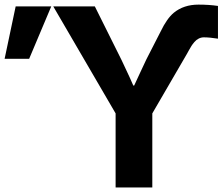

<svg xmlns="http://www.w3.org/2000/svg" viewBox="-35 -828 982 848"><path d="M200.2 -799.8H383.8L502 -562.5Q546.9 -467.8 553.7 -450.2H557.6Q567.4 -470.7 585 -509.3Q602.5 -547.9 611.3 -565.4L674.8 -689.5Q702.1 -746.1 732.4 -771.5Q776.4 -807.6 841.8 -807.6Q888.7 -807.6 927.7 -801.8V-657.2Q890.6 -663.1 865.2 -663.1Q853.5 -663.1 842.8 -657.7Q832 -652.3 823.7 -642.6Q815.4 -632.8 810.5 -625Q805.7 -617.2 798.8 -605Q792 -592.8 791 -590.8L637.7 -327.1V0H475.6V-327.1ZM-14.6 -568.4 34.2 -799.8H191.4L93.8 -568.4Z"/></svg>

Font: Gothic A1 Black
Style: Regular
Weight: 900
Version: Version 2.50